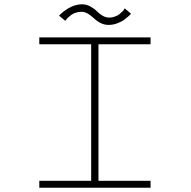

<svg xmlns="http://www.w3.org/2000/svg" viewBox="-20 -874 890 894"><path d="M486 -758Q469 -758 454 -764.2Q439 -770.5 428.2 -779.5Q417.5 -788.5 407.2 -797.5Q397 -806.5 384.8 -812.8Q372.5 -819 359 -819Q345.5 -819 332.5 -814.8Q319.5 -810.5 311.2 -804.2Q303 -798 296.5 -791.8Q290 -785.5 287 -781L284 -777L255 -801Q256 -802.5 261.2 -807.8Q266.5 -813 277 -821Q287.5 -829 299.8 -836.2Q312 -843.5 328.5 -848.8Q345 -854 361 -854Q382 -854 400.2 -844.2Q418.5 -834.5 429.5 -823Q440.5 -811.5 456.2 -801.8Q472 -792 488 -792Q501.5 -792 514.2 -796.5Q527 -801 535 -807.2Q543 -813.5 549.2 -819.8Q555.5 -826 558 -830.5L561 -835L590 -810Q587 -806 579.5 -799.2Q572 -792.5 558.2 -782.2Q544.5 -772 525 -765Q505.5 -758 486 -758ZM681 -668H438.5V-32H681V0H163V-32H404.5V-668H163V-700H681Z"/></svg>

Font: League Mono Wide Thin
Style: Regular
Weight: 100
Width: 8
Designer: Tyler Finck
Foundry: The League of Moveable Type / Tyler Finck
Version: Version 2.210